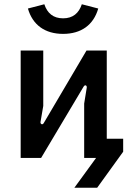

<svg xmlns="http://www.w3.org/2000/svg" viewBox="-20 -741 608 901"><path d="M77 0H173L372 -334C379 -346 389 -340 387 -329L375 -255V0H431L329 140H436L558 -29V-90H481V-504H386L185 -163C179 -153 169 -159 170 -168L183 -244V-504H77ZM276 -582C361 -582 419 -624 441 -701L364 -721C350 -679 322 -655 276 -655C230 -655 202 -679 188 -721L111 -701C133 -624 191 -582 276 -582Z"/></svg>

Font: Finlandica Medium
Style: Regular
Weight: 500
Designer: Niklas Ekholm, Juho Hiilivirta, Jaakko Suomalainen
Foundry: Helsinki Type Studio
Version: Version 2.000;Glyphs 3.2 (3202)